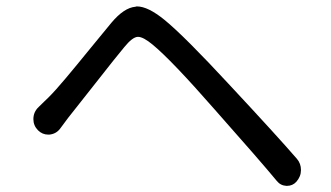

<svg xmlns="http://www.w3.org/2000/svg" viewBox="-20 -654 1040 604"><path d="M168.9 -249Q156.2 -232.4 134.8 -230.5Q132.8 -230.5 131.8 -230.5Q113.3 -230.5 99.6 -244.1Q85 -258.8 85 -279.3Q85 -301.8 101.6 -317.4Q107.4 -323.2 119.1 -334.5Q130.9 -345.7 132.8 -347.7Q154.3 -369.1 187.5 -408.7Q220.7 -448.2 265.1 -502.9Q309.6 -557.6 330.1 -582Q370.1 -629.9 406.2 -632.8Q408.2 -633.8 411.1 -633.8Q445.3 -633.8 497.1 -591.8Q559.6 -541 704.1 -384.8Q851.6 -226.6 914.1 -154.3Q926.8 -139.6 926.8 -119.1Q926.8 -98.6 912.1 -82Q900.4 -69.3 882.8 -69.3Q881.8 -69.3 880.9 -69.3Q862.3 -70.3 850.6 -85Q799.8 -146.5 655.3 -309.6Q519.5 -464.8 460 -513.7Q430.7 -538.1 414.1 -538.1Q414.1 -538.1 413.1 -538.1Q396.5 -537.1 371.1 -505.9Q345.7 -475.6 280.3 -392.1Q214.8 -308.6 194.3 -283.2Q183.6 -269.5 168.9 -249Z"/></svg>

Font: Gen Jyuu Gothic Regular
Style: Regular
Weight: 400
Designer: [Source Han Sans]
Ryoko NISHIZUKA  (kana & ideographs); Paul D. Hunt (Latin, Greek & Cyrillic); Wenlong ZHANG  (bopomofo
Version: Version 1.002.20150607